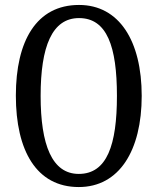

<svg xmlns="http://www.w3.org/2000/svg" viewBox="-20 -745 637 775"><path d="M298 10C461 10 552 -137 552 -358C552 -580 461 -725 299 -725C127 -725 44 -580 44 -359C44 -137 127 10 298 10ZM298 -43C190 -43 144 -160 144 -358C144 -557 190 -672 299 -672C412 -672 452 -557 452 -358C452 -160 412 -43 298 -43Z"/></svg>

Font: Noto Serif Armenian ExtraCondensed
Style: Regular
Weight: 400
Width: 2
Designer: Monotype Design Team
Foundry: Monotype Imaging Inc.
Version: Version 2.008